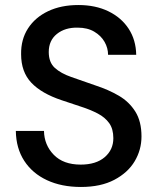

<svg xmlns="http://www.w3.org/2000/svg" viewBox="-20 -732 628 764"><path d="M302 12Q225 12 167 -15Q109 -42 76.5 -92Q44 -142 43 -211H155Q156 -155 194 -116Q232 -77 301 -77Q362 -77 396.5 -106.5Q431 -136 431 -182Q431 -219 414.5 -242Q398 -265 369.5 -280Q341 -295 304 -307Q267 -319 226 -333Q145 -360 104.5 -403Q64 -446 64 -516Q63 -575 91.5 -619Q120 -663 171.5 -687.5Q223 -712 292 -712Q360 -712 411.5 -687Q463 -662 492 -617.5Q521 -573 522 -514H410Q410 -541 396 -565.5Q382 -590 355 -606Q328 -622 289 -622Q239 -623 206.5 -597Q174 -571 174 -525Q174 -484 198 -462Q222 -440 264 -425.5Q306 -411 360 -392Q412 -375 453 -351Q494 -327 518.5 -288Q543 -249 543 -189Q543 -136 516 -90.5Q489 -45 435 -16.5Q381 12 302 12Z"/></svg>

Font: DeepMind Sans Medium
Style: Regular
Weight: 500
Designer: Jonny Pinhorn / Modifications: Colophon Foundry
Foundry: Colophon Foundry
Version: Version 1.002; ttfautohint (v1.8.2)